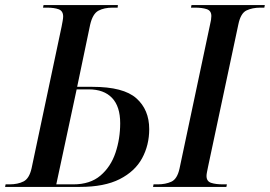

<svg xmlns="http://www.w3.org/2000/svg" viewBox="-42 -734 1060 754"><path d="M-22 0 -20 -10H-5Q28 -10 50.5 -21.5Q73 -33 82 -73L200 -630Q202 -640 204 -651.5Q206 -663 206 -669Q206 -691 188.5 -697.5Q171 -704 142 -704H127L129 -714H421L420 -704H400Q367 -704 344.5 -692Q322 -680 312 -637L261 -393H321Q443 -393 493.5 -348Q544 -303 544 -227Q544 -164 516 -112.5Q488 -61 428 -30.5Q368 0 272 0ZM246 -10Q312 -10 352.5 -44.5Q393 -79 411.5 -134Q430 -189 430 -250Q430 -316 398 -349.5Q366 -383 307 -383H259L179 -10ZM559 0 561 -10H577Q608 -10 631 -20.5Q654 -31 663 -72L783 -638Q788 -658 788 -671Q788 -692 770 -698Q752 -704 724 -704H708L710 -714H998L996 -704H981Q949 -704 926 -693Q903 -682 894 -638L775 -79Q773 -69 771 -59Q769 -49 769 -43Q769 -22 787 -16Q805 -10 834 -10H849L847 0Z"/></svg>

Font: Noto Serif Display SemiCondensed Medium
Style: Italic
Weight: 500
Width: 4
Italic angle: -12°
Designer: Monotype Design Team
Foundry: Monotype Imaging Inc.
Version: Version 2.009